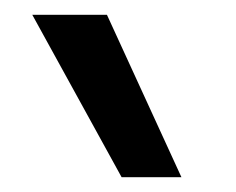

<svg xmlns="http://www.w3.org/2000/svg" viewBox="-20 -810 319 260"><path d="M144.7 -570 23.7 -790H124.8L225.7 -570Z"/></svg>

Font: M PLUS 2 Thin
Style: Regular
Weight: 100
Designer: Coji Morishita
Foundry: UNDERFOREST DESIGN
Version: Version 1.001